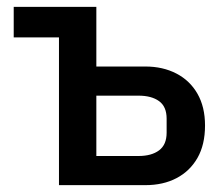

<svg xmlns="http://www.w3.org/2000/svg" viewBox="-20 -540 651 560"><path d="M152 0V-431H20V-520H261V-346H404Q455 -346 494.5 -325.5Q534 -305 556 -266.5Q578 -228 578 -174Q578 -118 556 -79.5Q534 -41 495 -20.5Q456 0 404 0ZM261 -85H384Q422 -85 444 -101.5Q466 -118 466 -153V-194Q466 -229 444 -245Q422 -261 384 -261H261Z"/></svg>

Font: IBM Plex Sans Medium
Style: Regular
Weight: 500
Designer: Mike Abbink, Paul van der Laan, Pieter van Rosmalen
Foundry: Bold Monday
Version: Version 3.201